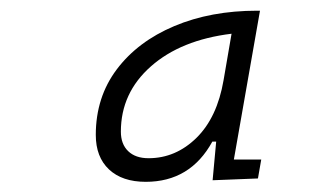

<svg xmlns="http://www.w3.org/2000/svg" viewBox="-20 -724 626 366"><path d="M470.2 -703.6H475.6L425.8 -419.9H478L471.7 -383.8L385.3 -380.4L392.1 -454.1H384.8Q342.8 -377.4 257.8 -377.4Q212.9 -377.4 187.7 -401.1Q162.6 -424.8 162.6 -466.8Q162.6 -538.6 202.6 -591.8Q242.7 -645 312.3 -674.3Q381.8 -703.6 470.2 -703.6ZM263.2 -422.4Q314.9 -422.4 354.5 -461.2Q394 -500 406.2 -571.3L421.4 -659.7Q324.7 -647.9 267.6 -597.4Q210.4 -546.9 210.4 -473.1Q210.4 -449.2 224.4 -435.8Q238.3 -422.4 263.2 -422.4Z"/></svg>

Font: Cascadia Code ExtraLight
Style: Italic
Weight: 200
Italic angle: -10°
Monospace: yes
Designer: Aaron Bell
Foundry: Saja Typeworks
Version: Version 2404.023; ttfautohint (v1.8.4)